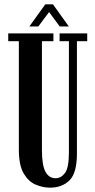

<svg xmlns="http://www.w3.org/2000/svg" viewBox="-20 -854 440 886"><path d="M210.5 12Q178.5 12 145.2 -1.8Q112 -15.5 89.5 -53.2Q67 -91 67 -164V-664H18V-700H226.5V-664H173.5V-162Q173.5 -91.5 189.8 -61.5Q206 -31.5 236.5 -31.5Q261.5 -31.5 279.8 -55.5Q298 -79.5 298 -150.5V-664H255V-700H382.5V-664H335V-146Q335 -55.5 300.8 -21.8Q266.5 12 210.5 12ZM115.5 -732 189 -834H224.5L297.5 -732H255.5L206.5 -798.5L157 -732Z"/></svg>

Font: Imbue 10pt SemiBold
Style: Regular
Weight: 600
Designer: Tyler Finck
Foundry: Etcetera Type Company
Version: Version 1.102; ttfautohint (v1.8.3)